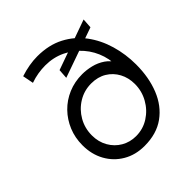

<svg xmlns="http://www.w3.org/2000/svg" viewBox="-213 -948 1112 1112"><g transform="rotate(-45 343.0 -391.5)"><path d="M338 12Q264 12 207 -21.5Q150 -55 118 -113Q86 -171 86 -245Q86 -307 108 -360Q130 -413 169 -453Q208 -493 261 -515.5Q314 -538 376 -538Q411 -538 448.5 -529Q486 -520 518.5 -498Q551 -476 571 -437L549 -395Q557 -460 538.5 -519Q520 -578 480 -624.5Q440 -671 383.5 -698Q327 -725 261 -725Q231 -725 200.5 -720Q170 -715 139 -704L126 -771Q163 -783 198 -789Q233 -795 265 -795Q359 -795 429 -758.5Q499 -722 545 -660Q591 -598 614 -519.5Q637 -441 637 -357Q637 -251 603.5 -167.5Q570 -84 503.5 -36Q437 12 338 12ZM343 -63Q401 -63 448.5 -93.5Q496 -124 524 -174Q552 -224 552 -282Q552 -333 530 -374Q508 -415 468.5 -439Q429 -463 375 -463Q317 -463 269 -433.5Q221 -404 193 -355Q165 -306 165 -247Q165 -194 189 -152Q213 -110 253.5 -86.5Q294 -63 343 -63ZM296 -588 300 -647 606 -756 602 -696Z"/></g></svg>

Font: Plus Jakarta Sans
Style: Italic
Weight: 400
Italic angle: -8°
Designer: Gumpita Rahayu
Foundry: Tokotype
Version: Version 2.006